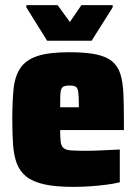

<svg xmlns="http://www.w3.org/2000/svg" viewBox="-20 -722 535 750"><path d="M267 8Q197 8 152.5 -2Q108 -12 82.5 -32.5Q57 -53 45.5 -84Q34 -115 31 -157.5Q28 -200 28 -254Q28 -324 33 -374Q38 -424 59.5 -456Q81 -488 126 -503Q171 -518 251 -518Q315 -518 355.5 -509.5Q396 -501 418.5 -482Q441 -463 450.5 -432Q460 -401 462 -357Q464 -313 464 -254V-214H215Q215 -185 217 -168.5Q219 -152 228 -144Q237 -136 257.5 -134.5Q278 -133 313 -133Q328 -133 349 -133.5Q370 -134 395.5 -135.5Q421 -137 448 -138V-10Q429 -5 399.5 -1Q370 3 335.5 5.5Q301 8 267 8ZM288 -290V-303Q288 -333 287 -350Q286 -367 282.5 -375Q279 -383 271 -385.5Q263 -388 251 -388Q238 -388 230.5 -385Q223 -382 219.5 -374Q216 -366 215.5 -348.5Q215 -331 215 -303H299ZM164 -563 83 -693V-702H205L253 -636L298 -702H420V-693L338 -563Z"/></svg>

Font: Saira SemiCondensed Black
Style: Regular
Weight: 900
Width: 4
Designer: Hector Gatti with collaboration of the Omnibus-Type team
Foundry: Omnibus-Type
Version: Version 1.101